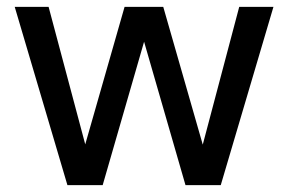

<svg xmlns="http://www.w3.org/2000/svg" viewBox="-20 -541 842 561"><path d="M177 0 23 -521H122L231 -112H227L344 -521H457L574 -113H571L679 -521H779L625 0H522L399 -426H403L280 0Z"/></svg>

Font: DM Sans 10pt Medium
Style: Regular
Weight: 500
Version: Version 4.004;gftools[0.9.30]